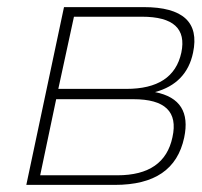

<svg xmlns="http://www.w3.org/2000/svg" viewBox="-20 -520 567 540"><path d="M54 0H303C415 0 479 -44 498 -133C513 -204 487 -247 416 -261C475 -277 511 -314 523 -372C541 -457 495 -500 384 -500H160ZM93 -27 138 -241H355C444 -241 481 -206 465 -134C450 -63 399 -27 310 -27ZM144 -270 188 -473H379C468 -473 504 -439 490 -372C475 -303 423 -270 335 -270Z"/></svg>

Font: LT Wave Text Thin Italic
Style: Regular
Weight: 100
Designer: Daniel Lyons
Version: Version 2.5 (Glyphs App)